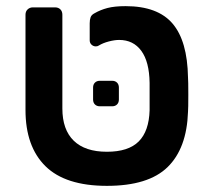

<svg xmlns="http://www.w3.org/2000/svg" viewBox="-20 -595 680 625"><path d="M328 10Q193 10 128 -54Q63 -118 63 -237V-547Q63 -558 70 -564.5Q77 -571 87 -571H159Q170 -571 176.5 -564.5Q183 -558 183 -547V-242Q183 -173 220 -137Q257 -101 328 -101Q398 -101 431.5 -134.5Q465 -168 467 -236V-325Q466 -394 440 -429.5Q414 -465 368 -465Q353 -465 334 -460Q315 -455 302 -447Q298 -444 292 -444Q284 -444 278 -449.5Q272 -455 272 -464V-519Q272 -531 275 -539Q278 -547 288 -552Q307 -563 330 -569Q353 -575 389 -575Q493 -575 541.5 -518.5Q590 -462 592 -343Q593 -333 593 -287Q593 -241 592 -231Q588 -112 525.5 -51Q463 10 328 10ZM305 -249Q295 -249 289 -255Q283 -261 283 -271V-310Q283 -320 289 -326Q295 -332 305 -332H345Q355 -332 361 -326Q367 -320 367 -310V-271Q367 -261 361 -255Q355 -249 345 -249Z"/></svg>

Font: Rubik AZ
Style: Regular
Weight: 500
Designer: Hubert and Fischer
Foundry: Hubert & Fischer
Version: Version 2.000